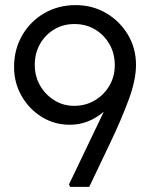

<svg xmlns="http://www.w3.org/2000/svg" viewBox="-20 -731 590 751"><path d="M254 0 250 -10 386 -294Q326 -243 253 -243Q193 -243 143.5 -273.5Q94 -304 64.5 -355.5Q35 -407 35 -469Q35 -538 67 -593Q99 -648 153.5 -679.5Q208 -711 276 -711Q342 -711 395.5 -679.5Q449 -648 480.5 -595Q512 -542 512 -477Q512 -418 483 -340Q454 -262 412 -174L329 0ZM270 -317Q315 -317 351 -338.5Q387 -360 408 -396Q429 -432 429 -476Q429 -522 408 -558.5Q387 -595 351.5 -616Q316 -637 271 -637Q227 -637 192 -616Q157 -595 136.5 -559Q116 -523 116 -477Q116 -433 136.5 -397Q157 -361 192 -339Q227 -317 270 -317Z"/></svg>

Font: Lexend Deca Light
Style: Regular
Weight: 300
Designer: Bonnie Shaver-Troup, Thomas Jockin
Foundry: Lexend
Version: Version 1.008; ttfautohint (v1.8.4.7-5d5b)